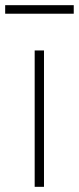

<svg xmlns="http://www.w3.org/2000/svg" viewBox="-29 -722 305 742"><path d="M105 0V-527H141V0ZM-9 -669V-702H256V-669Z"/></svg>

Font: Noto Sans JP
Style: Regular
Weight: 100
Designer: Ryoko NISHIZUKA 西塚涼子 (kana, bopomofo & ideographs); Paul D. Hunt (Latin, Greek & Cyrillic); Sandoll Communications 산돌커뮤니
Foundry: Adobe
Version: Version 2.004;hotconv 1.0.118;makeotfexe 2.5.65603